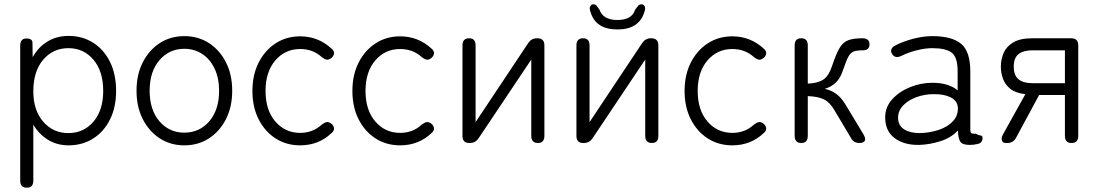

<svg xmlns="http://www.w3.org/2000/svg" viewBox="-20 -665 5110 893"><path d="M105 208Q74 208 74 175V-453Q74 -486 103 -486Q131 -486 131 -466L132 -399Q158 -446 201 -472Q244 -498 299 -498Q363 -498 413 -466.5Q463 -435 491.5 -377.5Q520 -320 520 -242Q520 -166 491.5 -109Q463 -52 413 -20.5Q363 11 299 11Q245 11 203 -15Q161 -41 135 -85V175Q135 208 105 208ZM298 -46Q369 -46 414.5 -99Q460 -152 460 -242Q460 -334 414.5 -387.5Q369 -441 298 -441Q227 -441 181 -387.5Q135 -334 135 -240Q135 -152 181 -99Q227 -46 298 -46Z M837 11Q773 11 723 -21.5Q673 -54 644 -111Q615 -168 615 -243Q615 -318 644 -375Q673 -432 723 -464.5Q773 -497 837 -497Q902 -497 952 -464.5Q1002 -432 1031 -375Q1060 -318 1060 -243Q1060 -168 1031 -111Q1002 -54 952 -21.5Q902 11 837 11ZM837 -48Q908 -48 953.5 -101Q999 -154 999 -243Q999 -302 978 -346Q957 -390 920.5 -414Q884 -438 837 -438Q767 -438 721.5 -385Q676 -332 676 -243Q676 -154 721.5 -101Q767 -48 837 -48Z M1376 11Q1312 11 1262 -21Q1212 -53 1183 -110Q1154 -167 1154 -242Q1154 -317 1183 -374Q1212 -431 1262 -463.5Q1312 -496 1376 -496Q1460 -496 1522 -439Q1535 -428 1533.5 -416Q1532 -404 1521 -395Q1509 -386 1499.5 -387.5Q1490 -389 1477 -399Q1436 -437 1376 -437Q1306 -437 1260.5 -384Q1215 -331 1215 -242Q1215 -153 1260.5 -100Q1306 -47 1376 -47Q1435 -47 1476 -85Q1489 -95 1499 -97Q1509 -99 1521 -90Q1532 -81 1533.5 -69Q1535 -57 1522 -46Q1462 11 1376 11Z M1841 11Q1777 11 1727 -21Q1677 -53 1648 -110Q1619 -167 1619 -242Q1619 -317 1648 -374Q1677 -431 1727 -463.5Q1777 -496 1841 -496Q1925 -496 1987 -439Q2000 -428 1998.5 -416Q1997 -404 1986 -395Q1974 -386 1964.5 -387.5Q1955 -389 1942 -399Q1901 -437 1841 -437Q1771 -437 1725.5 -384Q1680 -331 1680 -242Q1680 -153 1725.5 -100Q1771 -47 1841 -47Q1900 -47 1941 -85Q1954 -95 1964 -97Q1974 -99 1986 -90Q1997 -81 1998.5 -69Q2000 -57 1987 -46Q1927 11 1841 11Z M2162 0Q2131 0 2131 -33V-454Q2131 -487 2162 -487Q2192 -487 2192 -454V-97L2437 -465Q2452 -487 2477 -487H2479Q2512 -487 2512 -454V-33Q2512 0 2482 0Q2451 0 2451 -33V-388L2206 -22Q2191 0 2166 0Z M2692 0Q2661 0 2661 -33V-454Q2661 -487 2692 -487Q2722 -487 2722 -454V-97L2967 -465Q2982 -487 3007 -487H3009Q3042 -487 3042 -454V-33Q3042 0 3012 0Q2981 0 2981 -33V-388L2736 -22Q2721 0 2696 0ZM2852 -528Q2751 -528 2727 -608Q2720 -625 2725 -635Q2730 -645 2739 -645Q2750 -645 2755.5 -638Q2761 -631 2768 -620Q2785 -572 2852 -572Q2884 -572 2905 -583.5Q2926 -595 2934 -620Q2942 -631 2948 -638Q2954 -645 2964 -645Q2974 -645 2978.5 -635.5Q2983 -626 2977 -609Q2952 -528 2852 -528Z M3386 11Q3322 11 3272 -21Q3222 -53 3193 -110Q3164 -167 3164 -242Q3164 -317 3193 -374Q3222 -431 3272 -463.5Q3322 -496 3386 -496Q3470 -496 3532 -439Q3545 -428 3543.5 -416Q3542 -404 3531 -395Q3519 -386 3509.5 -387.5Q3500 -389 3487 -399Q3446 -437 3386 -437Q3316 -437 3270.5 -384Q3225 -331 3225 -242Q3225 -153 3270.5 -100Q3316 -47 3386 -47Q3445 -47 3486 -85Q3499 -95 3509 -97Q3519 -99 3531 -90Q3542 -81 3543.5 -69Q3545 -57 3532 -46Q3472 11 3386 11Z M3707 0Q3676 0 3676 -33V-454Q3676 -487 3707 -487Q3737 -487 3737 -454V-276Q3784 -278 3809.5 -295Q3835 -312 3851 -361Q3869 -415 3885 -442Q3901 -469 3925.5 -478Q3950 -487 3991 -487Q4024 -487 4024 -459Q4024 -431 3994 -431Q3967 -431 3952 -426Q3937 -421 3926.5 -402.5Q3916 -384 3902 -342Q3889 -301 3867 -280.5Q3845 -260 3816 -252Q3847 -245 3870.5 -227.5Q3894 -210 3914 -176L3995 -42Q4008 -20 4002 -10Q3996 0 3977 0Q3950 0 3938 -23L3863 -149Q3841 -188 3814 -202Q3787 -216 3737 -218V-33Q3737 0 3707 0Z M4254 9Q4184 10 4140.5 -23Q4097 -56 4097 -119Q4097 -167 4129.5 -203Q4162 -239 4212.5 -259.5Q4263 -280 4317 -280Q4391 -280 4434 -245V-332Q4434 -400 4406 -420.5Q4378 -441 4316 -441Q4283 -441 4243.5 -431Q4204 -421 4172 -405Q4143 -391 4129 -414Q4122 -425 4126 -436Q4130 -447 4145 -454Q4182 -473 4228.5 -485Q4275 -497 4316 -497Q4407 -497 4450 -461.5Q4493 -426 4493 -332V-62Q4493 -49 4498 -45.5Q4503 -42 4519 -43Q4530 -36 4540 -35Q4550 -34 4550 -24Q4550 1 4525 5Q4517 7 4508 8Q4499 9 4491 9Q4457 9 4447 -5Q4437 -19 4435 -58Q4404 -24 4353 -8Q4302 8 4254 9ZM4257 -46Q4305 -47 4346.5 -61Q4388 -75 4412.5 -101.5Q4437 -128 4435 -166Q4432 -197 4401 -212.5Q4370 -228 4321 -227Q4280 -227 4242 -213Q4204 -199 4180.5 -174.5Q4157 -150 4157 -118Q4157 -81 4185 -63.5Q4213 -46 4257 -46Z M4658 0Q4644 0 4640 -11.5Q4636 -23 4645 -40L4749 -227Q4704 -232 4679.5 -251.5Q4655 -271 4645 -298.5Q4635 -326 4635 -355Q4635 -389 4648 -419Q4661 -449 4693 -468Q4725 -487 4781 -487H4962Q4995 -487 4995 -454V-33Q4995 0 4964 0Q4933 0 4933 -33V-223H4813L4705 -23Q4692 0 4665 0ZM4782 -278H4933V-431H4782Q4740 -431 4717.5 -413.5Q4695 -396 4695 -355Q4695 -314 4717.5 -296Q4740 -278 4782 -278Z"/></svg>

Font: Zen Maru Gothic
Style: Regular
Weight: 400
Designer: Yoshimichi Ohira
Foundry: Positype
Version: Version 1.002